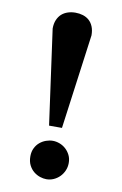

<svg xmlns="http://www.w3.org/2000/svg" viewBox="-81 -734 503 794"><g transform="rotate(10 170.0 -337.5)"><path d="M251 -69.8Q251 -52.7 244.4 -37.6Q237.8 -22.5 226.8 -11.5Q215.8 -0.5 201.4 5.9Q187 12.2 170.9 12.2Q158.7 12.2 144.5 7.6Q130.4 2.9 118.2 -6.8Q106 -16.6 97.9 -32.2Q89.8 -47.9 89.8 -69.8Q89.8 -89.4 97.2 -104.2Q104.5 -119.1 116.2 -128.9Q127.9 -138.7 142.3 -143.8Q156.7 -148.9 170.9 -148.9Q184.6 -148.9 199 -143.6Q213.4 -138.2 224.9 -127.9Q236.3 -117.7 243.7 -103Q251 -88.4 251 -69.8ZM198.2 -208H144L88.9 -606Q88.9 -627 95.5 -642.3Q102.1 -657.7 113 -667.5Q124 -677.2 138.9 -682.1Q153.8 -687 170.9 -687Q187.5 -687 202.4 -682.4Q217.3 -677.7 228.3 -668Q239.3 -658.2 245.6 -642.8Q252 -627.4 252 -606Z"/></g></svg>

Font: Charis SIL APac
Style: Bold
Weight: 700
Foundry: SIL International
Version: Version 5.000